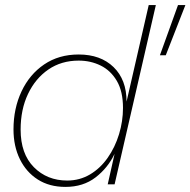

<svg xmlns="http://www.w3.org/2000/svg" viewBox="-20 -724 748 754"><path d="M708 -704 631 -507H608L679 -704ZM237 10Q174 10 128.5 -19Q83 -48 58 -99Q33 -150 33 -216Q33 -298 64.5 -365Q96 -432 153.5 -471Q211 -510 289 -510Q375 -510 426 -460.5Q477 -411 477 -325L564 -704H592L430 0H403L430 -120Q404 -65 355.5 -27.5Q307 10 237 10ZM244 -15Q293 -15 333.5 -39Q374 -63 403 -104.5Q432 -146 447.5 -197Q463 -248 463 -300Q463 -365 439 -406Q415 -447 375.5 -466.5Q336 -486 289 -486Q221 -486 170 -451Q119 -416 90 -355Q61 -294 61 -215Q61 -120 113 -67.5Q165 -15 244 -15Z"/></svg>

Font: Prodigy Sans ExtraLight
Style: Italic
Weight: 200
Italic angle: -13°
Designer: Wei Huang
Foundry: Wei Huang
Version: Version 1.003; ttfautohint (v1.8.3)